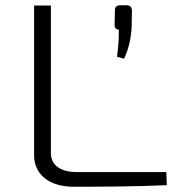

<svg xmlns="http://www.w3.org/2000/svg" viewBox="-20 -711 685 732"><path d="M441 -691C425 -691 418 -686 418 -670L417 -617C416 -605 423 -598 433 -598C433 -555 431 -531 426 -495L453 -487C471 -525 481 -570 482 -614L483 -670C482 -686 476 -691 459 -691ZM174 -690H110V-119C110 -50 163 1 261 1C379 1 499 0 616 -5L614 -55H273C212 -55 174 -80 174 -128Z"/></svg>

Font: Exo 2 Light Expanded
Style: Regular
Weight: 300
Width: 7
Designer: Natanael Gama
Version: Version 1.001;PS 001.001;hotconv 1.0.70;makeotf.lib2.5.58329